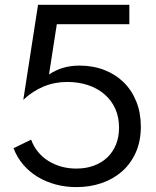

<svg xmlns="http://www.w3.org/2000/svg" viewBox="-20 -770 656 805"><path d="M522.3 -750V-668.6H218.2L185.5 -457.7Q240.5 -495 313.2 -495Q369.5 -495 416.8 -476.8Q464.1 -458.6 498.2 -425.2Q532.3 -391.8 551.4 -344.5Q570.5 -297.3 570.5 -239.5Q570.5 -177.7 549.1 -130.2Q527.7 -82.7 490.9 -50.7Q454.1 -18.6 405 -2Q355.9 14.5 300.5 14.5Q255 14.5 213.6 3.4Q172.3 -7.7 137.7 -28.6Q103.2 -49.5 77.3 -79.8Q51.4 -110 36.8 -148.6L110.5 -184.5Q120.5 -156.8 138.6 -134.3Q156.8 -111.8 181.4 -96.1Q205.9 -80.5 235.9 -71.8Q265.9 -63.2 300 -63.2Q340.5 -63.2 373.6 -75.5Q406.8 -87.7 430.2 -110.2Q453.6 -132.7 466.4 -164.3Q479.1 -195.9 479.1 -235Q479.1 -279.5 463 -314.8Q446.8 -350 417.7 -375Q388.6 -400 348.9 -413.2Q309.1 -426.4 261.4 -426.4Q209.1 -426.4 163 -407.3Q116.8 -388.2 77.7 -351.4L139.5 -750Z"/></svg>

Font: Spartan Med
Style: Regular
Weight: 500
Designer: Matt Bailey, Mirko Velimirovic
Foundry: Matt Bailey
Version: Version 1.005